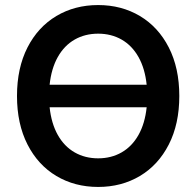

<svg xmlns="http://www.w3.org/2000/svg" viewBox="-20 -737 784 767"><path d="M372.1 9.8Q278.8 9.8 205.3 -33.9Q131.8 -77.6 89.8 -159.9Q47.9 -242.2 47.9 -353.5Q47.9 -465.3 89.8 -547.4Q131.8 -629.4 205.3 -673.1Q278.8 -716.8 372.1 -716.8Q465.3 -716.8 538.8 -673.1Q612.3 -629.4 654.3 -547.4Q696.3 -465.3 696.3 -353.5Q696.3 -241.7 654.3 -159.7Q612.3 -77.6 538.8 -33.9Q465.3 9.8 372.1 9.8ZM372.1 -104.5Q424.3 -104.5 465.8 -128.2Q507.3 -151.9 533.2 -197.8Q559.1 -243.7 565.9 -308.6H178.2Q185.1 -243.7 210.9 -197.8Q236.8 -151.9 278.3 -128.2Q319.8 -104.5 372.1 -104.5ZM565.9 -398.4Q559.1 -463.4 533.2 -509.3Q507.3 -555.2 465.8 -578.9Q424.3 -602.5 372.1 -602.5Q319.8 -602.5 278.3 -578.9Q236.8 -555.2 210.9 -509.3Q185.1 -463.4 178.2 -398.4Z"/></svg>

Font: Pretendard Std SemiBold
Style: Regular
Weight: 600
Designer: Base glyphs from Inter by Rasmus Andersson; Hangeul glyphs from Noto Sans CJK(Source Han Sans) by Jang Soo-young and Kan
Foundry: Kil Hyung-jin
Version: Version 1.309